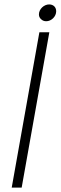

<svg xmlns="http://www.w3.org/2000/svg" viewBox="-20 -848 274 868"><path d="M78 0 203 -702H158L33 0ZM166 -761C172 -755 180 -752 189 -752C212 -752 234 -773 234 -797C234 -816 221 -828 202 -828C179 -828 156 -807 156 -783C156 -774 159 -767 166 -761Z"/></svg>

Font: Momo Neue ExtLt
Style: Italic
Weight: 200
Italic angle: -10°
Designer: Ninad Kale (Devanagari), Jonny Pinhorn (Latin)
Foundry: Indian Type Foundry
Version: 4.004